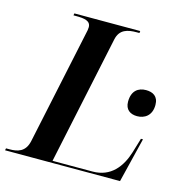

<svg xmlns="http://www.w3.org/2000/svg" viewBox="-129 -814 885 913"><g transform="rotate(15 313.0 -357.0)"><path d="M-24 0H542L596 -220H586L564 -147C541 -73 494 -10 404 -10H207L341 -643C352 -696 392 -704 436 -704H449L450 -714H126L124 -704H137C179 -704 209 -699 209 -668C209 -660 207 -647 204 -636L85 -75C73 -18 34 -10 -5 -10H-22ZM540 -319C576 -319 611 -340 611 -393C611 -436 583 -450 550 -450C512 -450 481 -429 481 -375C481 -336 506 -319 540 -319Z"/></g></svg>

Font: Noto Serif Display SemiBold
Style: Italic
Weight: 600
Italic angle: -12°
Designer: Monotype Design Team
Foundry: Monotype Imaging Inc.
Version: Version 2.009